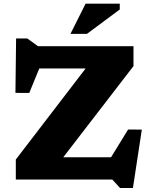

<svg xmlns="http://www.w3.org/2000/svg" viewBox="-20 -948 804 1014"><path d="M685 -704V-599L273 -64L175 -117.5H566.5L656.5 -264L729 -263.5L682 45H614L573 0H63.5V-105.5L473 -639.5L590.5 -586.5H187.5L134.5 -457L61.5 -457.5L65 -745H124L180.5 -704ZM352 -769 432 -928.5H612.5V-898L439 -769Z"/></svg>

Font: Newsreader 7pt
Style: Bold
Weight: 700
Designer: Hugues Gentile
Foundry: Production Type
Version: Version 1.003